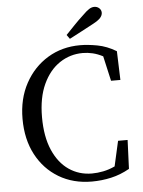

<svg xmlns="http://www.w3.org/2000/svg" viewBox="-59 -921 731 982"><g transform="rotate(-5 306.5 -429.5)"><path d="M373 15Q277 15 203.5 -29Q130 -73 88.5 -151.5Q47 -230 47 -335Q47 -438 90 -517Q133 -596 206.5 -640.5Q280 -685 373 -685Q412 -685 461 -676Q510 -667 558 -638L563 -490H515L486 -618Q459 -632 433.5 -638Q408 -644 383 -644Q318 -644 264.5 -608.5Q211 -573 179 -504Q147 -435 147 -335Q147 -235 177 -166Q207 -97 259 -61.5Q311 -26 377 -26Q405 -26 435 -32Q465 -38 495 -52L524 -181H573L567 -33Q521 -7 472.5 4Q424 15 373 15ZM309 -743Q332 -767 354.5 -790.5Q377 -814 401 -836Q422 -857 435.5 -865.5Q449 -874 462 -874Q477 -874 487.5 -864.5Q498 -855 498 -841Q498 -828 487.5 -815.5Q477 -803 449 -788Q418 -771 387 -755Q356 -739 324 -722Z"/></g></svg>

Font: Source Serif 4 Subhead
Style: Regular
Weight: 400
Designer: Frank Grießhammer
Foundry: Adobe Systems Incorporated
Version: Version 4.004;hotconv 1.0.117;makeotfexe 2.5.65602